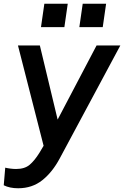

<svg xmlns="http://www.w3.org/2000/svg" viewBox="-47 -785 663 1026"><path d="M50 221Q5 221 -27 205L-19 111Q-7 114 9 116Q25 118 39 118Q85 118 111.5 95.5Q138 73 164 31L186 -6L49 -542H166L261 -146L469 -542H596L272 62Q233 135 179 178Q125 221 50 221ZM172 -640 190 -765H315L297 -640ZM377 -640 395 -765H520L502 -640Z"/></svg>

Font: Plus Jakarta Sans SemiBold
Style: Italic
Weight: 600
Italic angle: -8°
Designer: Gumpita Rahayu
Foundry: Tokotype
Version: Version 2.071; ttfautohint (v1.8.4.7-5d5b);gftools[0.9.29]